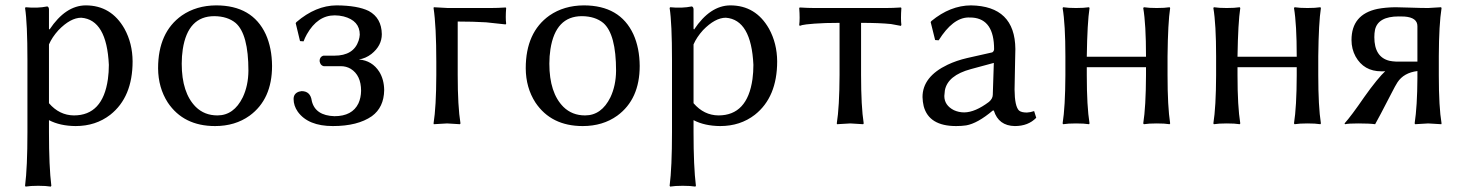

<svg xmlns="http://www.w3.org/2000/svg" viewBox="-20 -459 5452 714"><path d="M162.1 -293.9V-75.2Q200.7 -30.3 254.9 -29.8Q362.3 -29.8 381.3 -165Q384.8 -190.4 384.8 -217.8Q377 -385.7 282.2 -393.1Q242.2 -393.1 197.3 -346.7Q173.8 -320.8 162.1 -293.9ZM162.1 -352.1 164.1 -349.1Q223.6 -438.5 298.8 -439Q393.6 -439 442.9 -352.1Q472.7 -297.9 473.1 -231Q473.1 -97.7 390.1 -32.2Q335.9 9.8 261.2 9.8Q203.1 9.3 162.1 -12.2V32.2Q162.1 161.1 170.9 231.9L168.9 234.9Q150.9 231.9 122.1 231.9Q93.3 231.9 75.2 234.9L73.2 231.9Q82 163.6 82 32.2V-234.9Q82 -373 73.2 -429.2L75.2 -432.1Q119.1 -427.7 155.8 -435.1Q161.6 -433.1 162.1 -424.8Z M567.9 -205.1Q567.9 -338.9 656.2 -401.4Q710 -438.5 783.7 -439Q918.5 -439 968.3 -331.5Q991.2 -280.8 991.7 -213.9Q991.7 -89.8 908.2 -28.8Q854.5 9.8 779.8 9.8Q662.6 9.8 604 -77.6Q568.4 -132.8 567.9 -205.1ZM776.9 -398.9Q678.7 -398.9 659.7 -275.9Q655.8 -250 655.8 -222.2Q655.8 -113.8 708 -61.5Q740.2 -29.8 788.6 -29.8Q849.6 -29.8 882.8 -97.2Q903.3 -140.6 903.8 -195.8Q903.8 -332 856.4 -373.5Q826.2 -398.4 776.9 -398.9Z M1224.6 -401.9Q1161.1 -401.9 1121.1 -331.5Q1113.8 -318.4 1108.9 -305.2L1095.7 -306.2L1079.6 -373L1082.5 -377Q1154.3 -438.5 1231.4 -439Q1310.5 -438.5 1351.6 -418Q1398.9 -392.1 1399.9 -332Q1399.9 -289.1 1361.3 -258.3Q1339.8 -241.7 1314.5 -237.8Q1363.8 -233.9 1390.6 -191.9Q1408.2 -163.1 1408.7 -124Q1407.7 -59.6 1362.8 -26.9Q1310.1 9.8 1217.8 9.8Q1126 9.8 1087.4 -43.5Q1071.8 -65.9 1071.8 -90.8Q1071.8 -111.3 1091.8 -118.2Q1097.2 -119.6 1101.6 -120.1Q1133.8 -120.1 1139.2 -85.4Q1139.6 -83.5 1139.6 -83Q1152.8 -29.3 1223.6 -26.9Q1290 -26.9 1313 -74.7Q1322.3 -95.2 1322.8 -121.1Q1322.8 -179.2 1284.2 -203.1Q1267.6 -212.9 1247.6 -212.9H1183.6Q1170.9 -215.8 1168.5 -231.9Q1168.5 -246.6 1180.7 -251.5Q1182.6 -252 1183.6 -252H1223.6Q1294.9 -252 1313.5 -307.6Q1317.4 -319.8 1317.9 -330.1Q1317.9 -382.3 1257.8 -397.9Q1241.2 -401.9 1224.6 -401.9Z M1602.5 -229Q1602.5 -361.8 1592.3 -429.2L1593.3 -432.1Q1595.2 -432.1 1645.5 -429.2H1805.2Q1830.6 -429.2 1860.4 -431.2L1862.3 -429.2Q1859.4 -391.6 1862.3 -371.1L1860.4 -368.2Q1860.4 -368.2 1787.6 -376Q1739.3 -378.9 1682.1 -378.9V-180.2Q1682.1 -63 1692.4 0L1690.4 2.9Q1688.5 2.9 1642.6 0L1593.3 2.9L1592.3 0Q1602.1 -61 1602.5 -180.2Z M1935.1 -205.1Q1935.1 -338.9 2023.4 -401.4Q2077.1 -438.5 2150.9 -439Q2285.6 -439 2335.4 -331.5Q2358.4 -280.8 2358.9 -213.9Q2358.9 -89.8 2275.4 -28.8Q2221.7 9.8 2147 9.8Q2029.8 9.8 1971.2 -77.6Q1935.5 -132.8 1935.1 -205.1ZM2144 -398.9Q2045.9 -398.9 2026.9 -275.9Q2022.9 -250 2022.9 -222.2Q2022.9 -113.8 2075.2 -61.5Q2107.4 -29.8 2155.8 -29.8Q2216.8 -29.8 2250 -97.2Q2270.5 -140.6 2271 -195.8Q2271 -332 2223.6 -373.5Q2193.4 -398.4 2144 -398.9Z M2559.1 -293.9V-75.2Q2597.7 -30.3 2651.9 -29.8Q2759.3 -29.8 2778.3 -165Q2781.7 -190.4 2781.7 -217.8Q2773.9 -385.7 2679.2 -393.1Q2639.2 -393.1 2594.2 -346.7Q2570.8 -320.8 2559.1 -293.9ZM2559.1 -352.1 2561 -349.1Q2620.6 -438.5 2695.8 -439Q2790.5 -439 2839.8 -352.1Q2869.6 -297.9 2870.1 -231Q2870.1 -97.7 2787.1 -32.2Q2732.9 9.8 2658.2 9.8Q2600.1 9.3 2559.1 -12.2V32.2Q2559.1 161.1 2567.9 231.9L2565.9 234.9Q2547.9 231.9 2519 231.9Q2490.2 231.9 2472.2 234.9L2470.2 231.9Q2479 163.6 2479 32.2V-234.9Q2479 -373 2470.2 -429.2L2472.2 -432.1Q2516.1 -427.7 2552.7 -435.1Q2558.6 -433.1 2559.1 -424.8Z M3102.1 -374Q3045.9 -374 3008.8 -371.1Q2971.7 -368.2 2962.9 -365.7L2954.1 -362.8L2952.1 -366.2Q2955.1 -389.2 2952.1 -429.2L2954.1 -431.2Q2984.4 -429.2 3008.8 -429.2H3274.9Q3300.3 -429.2 3330.1 -431.2L3332 -429.2Q3329.1 -388.2 3332 -366.2L3330.1 -362.8Q3330.1 -362.8 3293.5 -369.6Q3250.5 -374 3182.1 -374V-180.2Q3182.1 -63 3191.9 0L3189.9 2.9Q3188 2.9 3142.1 0L3092.8 2.9L3091.8 0Q3101.6 -61 3102.1 -180.2Z M3675.8 -225.1 3590.8 -202.1Q3503.9 -178.7 3493.7 -122.6Q3492.2 -112.3 3491.7 -102.1Q3491.7 -67.4 3527.3 -49.3Q3545.4 -41 3565.9 -41Q3606.4 -41.5 3657.7 -80.1Q3671.4 -91.8 3671.9 -106ZM3675.8 -47.9H3671.9Q3615.2 0 3572.8 7.3Q3556.2 9.8 3535.6 9.8Q3434.6 9.8 3415 -64Q3411.1 -80.1 3410.6 -98.1Q3410.6 -173.8 3503.9 -218.3Q3536.6 -233.9 3576.7 -243.2L3669.9 -264.2Q3676.3 -268.1 3676.8 -275.9Q3676.8 -387.2 3596.7 -393.6Q3589.4 -394 3580.6 -394Q3522.9 -392.6 3470.7 -309.1L3457.5 -310.1L3440.9 -377L3443.8 -380.9Q3513.7 -438.5 3590.8 -439Q3754.4 -436.5 3755.9 -276.9Q3755.9 -272.5 3754.9 -231Q3752.9 -144.5 3752.9 -126Q3753.4 -63.5 3769.5 -47.9Q3778.3 -40.5 3798.8 -40.5Q3811.5 -41 3825.7 -45.9L3833.5 -21Q3803.7 9.8 3753.9 9.8Q3693.4 8.8 3675.8 -47.9Z M3941.9 -250Q3941.9 -369.1 3931.6 -429.2L3933.6 -432.1Q3951.7 -429.2 3981.4 -429.2Q4011.2 -429.2 4029.8 -432.1L4031.7 -429.2Q4023.4 -375 4021.5 -250V-248H4241.7V-250Q4241.7 -369.1 4231.4 -429.2L4233.9 -432.1Q4252 -429.2 4281.7 -429.2Q4311.5 -429.2 4329.6 -432.1L4331.5 -429.2Q4323.2 -375 4321.8 -250V-179.2Q4321.8 -63 4331.5 0L4329.6 2.9Q4311.5 0 4281.7 0Q4252 0 4233.9 2.9L4231.4 0Q4241.2 -61 4241.7 -179.2V-209H4021.5V-179.2Q4021.5 -63 4031.7 0L4029.8 2.9Q4011.7 0 3981.4 0Q3951.7 0 3933.6 2.9L3931.6 0Q3941.4 -61 3941.9 -179.2Z M4502.4 -250Q4502.4 -369.1 4492.2 -429.2L4494.1 -432.1Q4512.2 -429.2 4542 -429.2Q4571.8 -429.2 4590.3 -432.1L4592.3 -429.2Q4584 -375 4582 -250V-248H4802.2V-250Q4802.2 -369.1 4792 -429.2L4794.4 -432.1Q4812.5 -429.2 4842.3 -429.2Q4872.1 -429.2 4890.1 -432.1L4892.1 -429.2Q4883.8 -375 4882.3 -250V-179.2Q4882.3 -63 4892.1 0L4890.1 2.9Q4872.1 0 4842.3 0Q4812.5 0 4794.4 2.9L4792 0Q4801.8 -61 4802.2 -179.2V-209H4582V-179.2Q4582 -63 4592.3 0L4590.3 2.9Q4572.3 0 4542 0Q4512.2 0 4494.1 2.9L4492.2 0Q4502 -61 4502.4 -179.2Z M5251 -230V-361.8Q5251 -394 5202.6 -397.5Q5193.4 -397.9 5181.6 -397.9Q5104.5 -397.9 5093.3 -348.1Q5090.8 -335.9 5090.8 -320.8Q5090.8 -246.6 5147 -232.9Q5158.7 -230.5 5170.9 -230ZM5131.3 -194.3Q5128.9 -194.3 5124.5 -193.8Q5119.1 -193.8 5116.7 -193.8Q5051.8 -193.8 5021 -249Q5005.9 -276.9 5005.9 -310.1Q5005.9 -405.3 5102.1 -425.8Q5131.8 -431.6 5168.9 -432.1Q5186.5 -432.1 5222.2 -430.7Q5265.6 -429.2 5291 -429.2L5338.9 -432.1L5340.8 -429.2Q5331.1 -368.2 5330.6 -251V-178.2Q5330.6 -60.1 5340.8 0L5339.8 2.9Q5337.9 2.9 5291 0L5242.7 2.9L5240.7 0Q5250.5 -64.5 5251 -168.9V-194.8Q5200.2 -188.5 5176.8 -152.8Q5168.9 -140.6 5154.8 -112.8Q5105.5 -17.1 5093.8 2.9Q5072.8 0 5030.8 0Q4994.6 0 4981.9 2.9L4980 0Q5004.4 -26.9 5053.7 -98.6Q5076.7 -131.3 5098.6 -158.2Q5119.1 -183.1 5131.3 -194.3Z"/></svg>

Font: Linux Biolinum O
Style: Regular
Weight: 400
Designer: Philipp H. Poll
Foundry: Philipp H. Poll
Version: Version 1.0.4